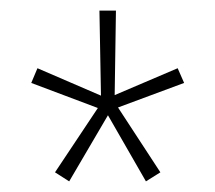

<svg xmlns="http://www.w3.org/2000/svg" viewBox="-20 -754 407 363"><path d="M328.1 -597.2 203.1 -550.8 283.2 -428.2 255.9 -411.1 184.1 -536.1 110.8 -411.1 84 -428.2 165 -549.8 39.1 -597.2 50.8 -625 170.9 -573.2 168 -733.9H199.2L196.8 -574.2L315.9 -625Z"/></svg>

Font: Fira Sans Compressed UltraLight
Style: Regular
Weight: 200
Width: 1
Designer: Carrois Corporate & Edenspiekermann AG
Foundry: Carrois Corporate GbR & Edenspiekermann AG
Version: Version 4.203;PS 004.203;hotconv 1.0.88;makeotf.lib2.5.64775